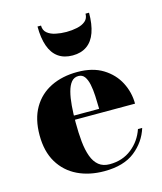

<svg xmlns="http://www.w3.org/2000/svg" viewBox="-110 -805 758 896"><g transform="rotate(-15 269.0 -356.5)"><path d="M283.5 10Q211 10 154.8 -17.2Q98.5 -44.5 66.2 -98Q34 -151.5 34 -230Q34 -308.5 65.2 -362Q96.5 -415.5 152 -442.8Q207.5 -470 280 -470Q354 -470 403.2 -439.5Q452.5 -409 477.5 -360.5Q502.5 -312 502.5 -257.5H100.5V-277.5H334.5Q334 -309.5 332.5 -340.2Q331 -371 325.8 -396Q320.5 -421 309.8 -435.8Q299 -450.5 280 -450.5Q259.5 -450.5 246.2 -434.8Q233 -419 225.5 -390.5Q218 -362 215 -324.8Q212 -287.5 212 -244.5Q212 -193.5 216.2 -151.2Q220.5 -109 231.8 -78.5Q243 -48 263.5 -31.5Q284 -15 316 -15Q378 -15 422.2 -50Q466.5 -85 485 -139.5H505.5Q486 -76 431.8 -33Q377.5 10 283.5 10ZM280.5 -550Q239 -550 211.2 -569.8Q183.5 -589.5 169.8 -628.2Q156 -667 156 -723H173Q173 -700 188.5 -687Q204 -674 228.8 -668.8Q253.5 -663.5 280.5 -663.5Q307.5 -663.5 332.2 -668.8Q357 -674 372.5 -687Q388 -700 388 -723H405Q405 -667 391.2 -628.2Q377.5 -589.5 349.5 -569.8Q321.5 -550 280.5 -550Z"/></g></svg>

Font: Bodoni Moda 11pt ExtraBold
Style: Regular
Weight: 800
Designer: Owen Earl
Foundry: indestructible type
Version: Version 2.004